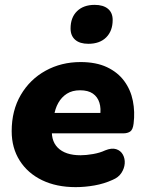

<svg xmlns="http://www.w3.org/2000/svg" viewBox="-20 -758 595 789"><path d="M291 11Q212 11 153 -17.5Q94 -46 61 -98Q28 -150 28 -219Q28 -304 65.5 -368Q103 -432 167.5 -467.5Q232 -503 311 -503Q375 -503 419.5 -482Q464 -461 490.5 -425Q517 -389 526 -343.5Q535 -298 529 -250Q526 -225 515 -217.5Q504 -210 486 -210H173L185 -294H407L391 -281Q396 -312 388.5 -336Q381 -360 361.5 -373.5Q342 -387 309 -387Q277 -387 255 -373Q233 -359 219.5 -335Q206 -311 202 -281L195 -242Q186 -183 217 -151.5Q248 -120 311 -120Q334 -120 362.5 -125Q391 -130 412 -140Q439 -151 457.5 -145Q476 -139 485 -122.5Q494 -106 492.5 -86Q491 -66 479 -47.5Q467 -29 443 -19Q408 -3 368.5 4Q329 11 291 11ZM343 -578Q308 -578 289 -594.5Q270 -611 270 -641Q270 -686 296.5 -712Q323 -738 369 -738Q404 -738 423.5 -722Q443 -706 443 -676Q443 -631 416.5 -604.5Q390 -578 343 -578Z"/></svg>

Font: Nunito ExtraLight Black
Style: Italic
Weight: 900
Italic angle: -9°
Version: Version 3.602